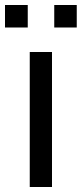

<svg xmlns="http://www.w3.org/2000/svg" viewBox="-39 -748 327 768"><path d="M-19 -638V-728H72V-638ZM178 -638V-728H268V-638ZM80 0V-540H169V0Z"/></svg>

Font: Manrope Medium
Style: Medium
Weight: 500
Designer: Mikhail Sharanda
Foundry: Mikhail Sharanda
Version: Version 4.000;hotconv 1.0.109;makeotfexe 2.5.65596